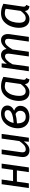

<svg xmlns="http://www.w3.org/2000/svg" viewBox="1545 -2124 591 3721"><g transform="rotate(-90 1840.5 -263.5)"><path d="M398 -232H181L148 0H57L131 -527H222L191 -306H408L439 -527H530L456 0H365Z M657 -118Q657 -135 660 -153L713 -527H804L752 -157Q749 -139 749 -124Q749 -90 763.5 -75Q778 -60 807 -60Q852 -60 890.5 -94Q929 -128 967 -184L1015 -527H1106L1032 0H954L961 -97Q922 -43 880.5 -15.5Q839 12 787 12Q726 12 691.5 -22.5Q657 -57 657 -118Z M1656 -416Q1656 -332 1557 -285Q1600 -270 1625 -239Q1650 -208 1650 -168Q1650 -111 1620.5 -70Q1591 -29 1542.5 -8.5Q1494 12 1439 12Q1339 12 1277 -46.5Q1215 -105 1215 -211Q1215 -289 1246.5 -364.5Q1278 -440 1342.5 -489.5Q1407 -539 1501 -539Q1570 -539 1613 -506.5Q1656 -474 1656 -416ZM1318 -295Q1439 -303 1503 -330.5Q1567 -358 1567 -410Q1567 -440 1547 -455Q1527 -470 1492 -470Q1424 -470 1379 -421Q1334 -372 1318 -295ZM1311 -230V-213Q1311 -149 1340 -104.5Q1369 -60 1435 -60Q1492 -60 1523 -89Q1554 -118 1554 -169Q1554 -229 1491 -258Q1413 -236 1311 -230Z M2211 -494 2157 -120Q2155 -104 2155 -98Q2155 -80 2162.5 -69Q2170 -58 2189 -51L2163 12Q2121 7 2098 -14Q2075 -35 2070 -76Q2038 -35 1998 -11.5Q1958 12 1913 12Q1833 12 1789 -43Q1745 -98 1745 -190Q1745 -270 1774.5 -350Q1804 -430 1867 -484.5Q1930 -539 2026 -539Q2075 -539 2119.5 -528Q2164 -517 2211 -494ZM1843 -189Q1843 -124 1866 -92.5Q1889 -61 1932 -61Q1973 -61 2005.5 -86Q2038 -111 2073 -158L2114 -449Q2093 -458 2073.5 -462Q2054 -466 2028 -466Q1965 -466 1923.5 -423.5Q1882 -381 1862.5 -317.5Q1843 -254 1843 -189Z M3041 -408Q3041 -386 3039 -375L2986 0H2895L2947 -368Q2949 -380 2949 -399Q2949 -435 2934.5 -448.5Q2920 -462 2895 -462Q2856 -462 2818.5 -422.5Q2781 -383 2743 -317L2698 0H2607L2659 -368Q2661 -380 2661 -399Q2661 -435 2646.5 -448.5Q2632 -462 2608 -462Q2537 -462 2455 -316L2412 0H2321L2395 -527H2473L2465 -426Q2504 -481 2545.5 -510Q2587 -539 2637 -539Q2681 -539 2713 -511Q2745 -483 2752 -432Q2792 -485 2834.5 -512Q2877 -539 2925 -539Q2978 -539 3009.5 -503.5Q3041 -468 3041 -408Z M3628 -494 3574 -120Q3572 -104 3572 -98Q3572 -80 3579.5 -69Q3587 -58 3606 -51L3580 12Q3538 7 3515 -14Q3492 -35 3487 -76Q3455 -35 3415 -11.5Q3375 12 3330 12Q3250 12 3206 -43Q3162 -98 3162 -190Q3162 -270 3191.5 -350Q3221 -430 3284 -484.5Q3347 -539 3443 -539Q3492 -539 3536.5 -528Q3581 -517 3628 -494ZM3260 -189Q3260 -124 3283 -92.5Q3306 -61 3349 -61Q3390 -61 3422.5 -86Q3455 -111 3490 -158L3531 -449Q3510 -458 3490.5 -462Q3471 -466 3445 -466Q3382 -466 3340.5 -423.5Q3299 -381 3279.5 -317.5Q3260 -254 3260 -189Z"/></g></svg>

Font: Fira Sans
Style: Italic
Weight: 400
Italic angle: -8°
Designer: bBox Type GmbH & Carrois Corporate GbR & Edenspiekermann AG
Foundry: bBox Type GmbH & Carrois Corporate GbR & Edenspiekermann AG
Version: Version 4.301